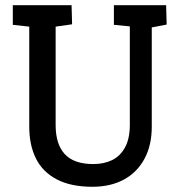

<svg xmlns="http://www.w3.org/2000/svg" viewBox="-20 -711 690 735"><path d="M334 4Q252 4 198 -24Q144 -52 118 -103.5Q92 -155 92 -226V-609L29 -616V-691H254L256 -618L193 -609V-232Q193 -159 228 -121Q263 -83 337 -83Q378 -83 409 -98Q440 -113 458.5 -146.5Q477 -180 477 -233V-610L416 -616V-691H616L618 -617L561 -606V-226Q561 -155 533 -103Q505 -51 454 -23.5Q403 4 334 4Z"/></svg>

Font: Kreon Light
Style: Regular
Weight: 400
Version: Version 2.002